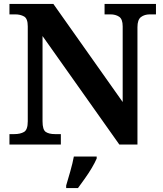

<svg xmlns="http://www.w3.org/2000/svg" viewBox="-20 -734 828 975"><path d="M28 0V-53H53Q83 -53 102 -64Q121 -75 121 -118V-600Q121 -640 102 -650.5Q83 -661 58 -661H28V-714H251L603 -216V-600Q603 -637 585 -649Q567 -661 541 -661H511V-714H772V-661H741Q714 -661 696 -647.5Q678 -634 678 -596V0H586L196 -551V-118Q196 -75 212.5 -64Q229 -53 259 -53H289V0ZM316 208Q325 178 337 136Q349 94 355 61H471V71Q462 92 446 119Q430 146 411 172.5Q392 199 376 221H316Z"/></svg>

Font: Noto Serif Gurmukhi
Style: Bold
Weight: 700
Designer: Vaibhav Singh and the Monotype Design Team
Foundry: Monotype Imaging Inc.
Version: Version 2.004; ttfautohint (v1.8.4.7-5d5b)